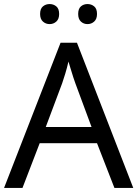

<svg xmlns="http://www.w3.org/2000/svg" viewBox="-20 -928 679 948"><path d="M545 0 459 -221H176L91 0H0L279 -717H360L638 0ZM352 -517Q349 -525 342 -546Q335 -567 328.5 -589.5Q322 -612 318 -624Q311 -593 302 -563.5Q293 -534 287 -517L206 -301H432ZM178 -859Q178 -885 192 -896.5Q206 -908 225 -908Q244 -908 258 -896.5Q272 -885 272 -859Q272 -834 258 -821.5Q244 -809 225 -809Q206 -809 192 -821.5Q178 -834 178 -859ZM366 -859Q366 -885 379.5 -896.5Q393 -908 412 -908Q431 -908 445 -896.5Q459 -885 459 -859Q459 -834 445 -821.5Q431 -809 412 -809Q393 -809 379.5 -821.5Q366 -834 366 -859Z"/></svg>

Font: Noto Sans Lydian
Style: Regular
Weight: 400
Designer: Monotype Design Team
Foundry: Monotype Imaging Inc.
Version: Version 2.002; ttfautohint (v1.8.4.7-5d5b)